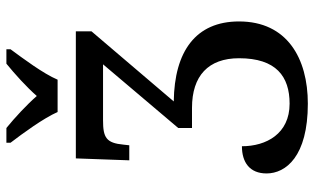

<svg xmlns="http://www.w3.org/2000/svg" viewBox="-211 -760 982 600"><g transform="rotate(-90 280.0 -460.0)"><path d="M230 -771H331C350 -816 398 -880 426 -918V-931H381C349 -905 308 -868 280 -836C252 -868 212 -905 180 -931H134V-918C163 -880 210 -816 230 -771ZM256 11C398 11 513 -54 513 -204C513 -339 420 -406 263 -408L482 -665V-714H85L79 -547H126L128 -565C133 -619 150 -629 204 -629H379L180 -394V-351H243C343 -351 398 -300 398 -204C398 -88 341 -46 256 -46C162 -46 123 -119 123 -195C73 -195 38 -171 38 -118C38 -58 91 11 256 11Z"/></g></svg>

Font: Noto Serif SemiCondensed Medium
Style: Regular
Weight: 500
Width: 4
Designer: Monotype Design Team
Foundry: Monotype Imaging Inc.
Version: Version 2.014